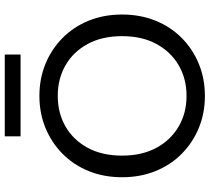

<svg xmlns="http://www.w3.org/2000/svg" viewBox="-58 -836 901 826"><g transform="rotate(-90 393.0 -423.5)"><path d="M393 7Q319 7 255.5 -19Q192 -45 144 -92.5Q96 -140 69.5 -205.5Q43 -271 43 -349Q43 -428 69.5 -493Q96 -558 144 -605.5Q192 -653 255.5 -679Q319 -705 393 -705Q467 -705 530.5 -679Q594 -653 642 -605.5Q690 -558 716.5 -493Q743 -428 743 -349Q743 -271 716.5 -205.5Q690 -140 642 -92.5Q594 -45 530.5 -19Q467 7 393 7ZM393 -72Q467 -72 525 -106Q583 -140 616.5 -202Q650 -264 650 -349Q650 -435 616.5 -497Q583 -559 525 -592.5Q467 -626 393 -626Q319 -626 261 -592.5Q203 -559 169.5 -497Q136 -435 136 -349Q136 -264 169.5 -202Q203 -140 261 -106Q319 -72 393 -72ZM219 -854H571V-786H219Z"/></g></svg>

Font: Poppins
Style: Regular
Weight: 400
Designer: Ninad Kale (Devanagari), Jonny Pinhorn (Latin)
Version: Version 5.002